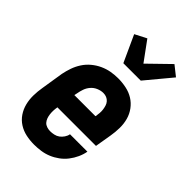

<svg xmlns="http://www.w3.org/2000/svg" viewBox="-233 -869 967 967"><g transform="rotate(45 250.0 -385.5)"><path d="M203 8Q173 8 145 2Q117 -4 93.5 -19Q70 -34 54.5 -57Q39 -80 32 -107.5Q25 -135 25.5 -164.5Q26 -194 31 -223L50 -343Q55 -368 63.5 -392.5Q72 -417 86.5 -439.5Q101 -462 122 -479.5Q143 -497 167 -508Q191 -519 216 -523.5Q241 -528 266 -528Q296 -528 324.5 -522Q353 -516 376.5 -501.5Q400 -487 417 -464Q434 -441 441.5 -413.5Q449 -386 448.5 -356Q448 -326 443 -297L428 -208H153V-206Q151 -194 150.5 -181.5Q150 -169 151.5 -156.5Q153 -144 157 -133Q161 -122 168.5 -113.5Q176 -105 188 -101Q200 -97 212 -97Q225 -97 239 -100Q253 -103 264 -111Q275 -119 283.5 -131.5Q292 -144 294 -157H418Q414 -134 403.5 -111Q393 -88 377.5 -68Q362 -48 341.5 -33Q321 -18 298 -8.5Q275 1 250.5 4.5Q226 8 203 8ZM170 -312H320L321 -314Q323 -326 324 -338.5Q325 -351 323.5 -362.5Q322 -374 318.5 -385.5Q315 -397 307.5 -405.5Q300 -414 289.5 -418.5Q279 -423 266 -423Q249 -423 231 -415.5Q213 -408 200.5 -393.5Q188 -379 182 -361.5Q176 -344 173 -326ZM231 -600 166 -742 228 -774 304 -670 416 -779 469 -737 355 -600Z"/></g></svg>

Font: Iosevka Term Curly XBd Obl
Style: Regular
Weight: 800
Italic angle: -9°
Designer: Belleve Invis
Foundry: Belleve Invis
Version: Version 32.3.0